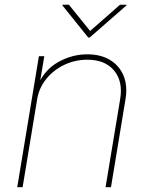

<svg xmlns="http://www.w3.org/2000/svg" viewBox="-20 -780 624 800"><path d="M134.8 -366.2 74.2 0H51.8L142.1 -545.9H164.6L145 -428.7H139.2Q167.5 -491.2 224.6 -522.5Q281.7 -553.7 343.8 -553.7Q399.9 -553.7 438.7 -530Q477.5 -506.3 494.9 -464.4Q512.2 -422.4 502.9 -366.2L442.4 0H419.9L480.5 -366.2Q493.2 -440.4 455.6 -485.8Q418 -531.2 343.8 -531.2Q293 -531.2 248.3 -510Q203.6 -488.8 173.1 -451.4Q142.6 -414.1 134.8 -366.2ZM267.1 -760.3 355.5 -650.9 480 -760.3H507.3L506.8 -757.3L353.5 -623.5H347.7L240.2 -757.3L240.7 -760.3Z"/></svg>

Font: Inter Thin
Style: Italic
Weight: 250
Italic angle: -9.3988°
Designer: Rasmus Andersson
Foundry: rsms
Version: Version 4.001;git-66647c0bb